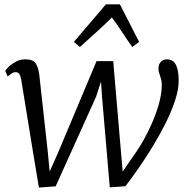

<svg xmlns="http://www.w3.org/2000/svg" viewBox="-20 -834 847 864"><path d="M155 10 127 -159 75.5 -475.5Q72 -493.5 66.8 -501.2Q61.5 -509 52 -509Q41 -510 32 -503.2Q23 -496.5 14.5 -490L3.5 -515.5Q6.5 -521 19 -533.2Q31.5 -545.5 50.8 -556.2Q70 -567 93.5 -567Q128 -567 140 -549.8Q152 -532.5 156.5 -500L194.5 -155.5L203.5 -62L242 -148.5L414.5 -559H489.5L524 -154.5L532 -62L595.5 -154Q608 -172 626.5 -204.5Q645 -237 663.2 -278.2Q681.5 -319.5 694.2 -363.5Q707 -407.5 708 -447.5Q708.5 -464.5 704.8 -478.2Q701 -492 697 -503Q693 -514 693 -523.5Q693 -545 704 -556Q715 -567 732 -567Q750 -567 761.5 -556Q773 -545 778.5 -523.5Q784 -502 784 -470.5Q784 -431.5 768.2 -383Q752.5 -334.5 726.5 -282.2Q700.5 -230 669 -178Q637.5 -126 605 -79.2Q572.5 -32.5 544.5 4L474 9L439 -400L434.5 -467L412.5 -399L230.5 4.5ZM339.5 -622.5 312.5 -645.5 456.5 -814.5H519.5L606 -645.5L575.5 -622.5Q551 -656 529.8 -689Q508.5 -722 483.5 -755.5Q450 -722 413.2 -689Q376.5 -656 339.5 -622.5Z"/></svg>

Font: Merriweather Light 18pt Light
Style: Italic
Weight: 300
Italic angle: -7.8°
Version: Version 2.101